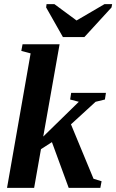

<svg xmlns="http://www.w3.org/2000/svg" viewBox="-20 -908 562 928"><path d="M189 -248 361 -416 319 -427 324 -459H492L487 -427L442 -416L323 -307L432 -44L471 -32L465 0H312L231 -221L178 -187L145 0H14L128 -650L83 -662L89 -694H268ZM522 -888 519 -872 388 -729H284L203 -872L205 -888H243L350 -809L485 -888Z"/></svg>

Font: Libra Serif Modern
Style: Bold Italic
Weight: 700
Italic angle: -12°
Designer: Stefan Peev, Context Ltd
Foundry: Stefan Peev, Context Ltd
Version: Version 1.000